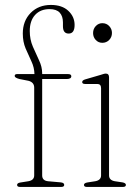

<svg xmlns="http://www.w3.org/2000/svg" viewBox="-20 -738 545 758"><path d="M146.5 -45.5Q146.5 -25 169.5 -22.5L220 -18Q233.5 -16.5 233.5 -8Q233.5 0 221.5 0H59Q47.5 0 47.5 -8Q47.5 -15.5 60.5 -17.5L92 -22.5Q115 -26.5 115 -45.5V-392Q115 -413 92.5 -419L57 -426Q38 -431 38 -438Q38 -445.5 47 -445.5H116Q115.5 -471.5 104 -495.8Q92.5 -520 81.2 -546.5Q70 -573 70 -605.5Q70 -655.5 101 -687Q132 -718.5 181 -718.5Q225 -718.5 249.8 -695.2Q274.5 -672 274.5 -639.5Q274.5 -605.5 251 -605.5Q228.5 -605.5 228.5 -634.5V-649.5Q228.5 -674 215.8 -688Q203 -702 175.5 -702Q139.5 -702 118.5 -679Q97.5 -656 97.5 -615.5Q97.5 -582 109.8 -553.8Q122 -525.5 134.2 -499.8Q146.5 -474 146.5 -448.5V-445.5H249Q261.5 -445.5 261.5 -437Q261.5 -426 242.5 -426H146.5ZM384 -569Q368.5 -569 358 -580.2Q347.5 -591.5 347.5 -607.5Q347.5 -624 358.2 -635.2Q369 -646.5 384 -646.5Q400.5 -646.5 411.2 -635Q422 -623.5 422 -608Q422 -591.5 411 -580.2Q400 -569 384 -569ZM410.5 -433V-45.5Q410.5 -26.5 433.5 -22.5L463.5 -18Q477 -15.5 477 -8Q477 0 465 0H323Q311.5 0 311.5 -8Q311.5 -15 324 -17.5L356 -22.5Q379 -26.5 379 -45.5V-390Q379 -406.5 364 -406.5H316Q304.5 -406.5 304.5 -414Q304.5 -421 316 -424.5L376 -442Q383.5 -444.5 388.8 -446Q394 -447.5 397.5 -447.5Q410.5 -447.5 410.5 -433Z"/></svg>

Font: Fraunces 72pt S050 Thin
Style: Regular
Weight: 100
Version: Version 1.000; ttfautohint (v1.8.3)